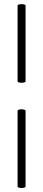

<svg xmlns="http://www.w3.org/2000/svg" viewBox="-20 -758 208 939"><path d="M66 -216V154C66 164 105 164 105 154V-216C105 -226 66 -226 66 -216ZM66 -731V-360C66 -351 105 -351 105 -360V-731C105 -740 66 -740 66 -731Z"/></svg>

Font: Cormorant Garamond
Style: Regular
Weight: 400
Designer: Christian Thalmann (Catharsis Fonts)
Foundry: Catharsis Fonts
Version: Version 4.002;Glyphs 3.4 (3410)